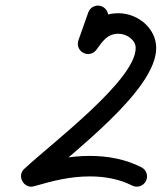

<svg xmlns="http://www.w3.org/2000/svg" viewBox="-20 -639 591 702"><path d="M302.7 -593.5C302.7 -593.5 302.7 -593.5 302.7 -593.5C290.7 -559.5 278.7 -525.5 266.7 -491.5C259.8 -472 270.1 -450.5 289.6 -443.6C309.1 -436.7 330.5 -447 337.4 -466.5C337.4 -466.5 337.4 -466.5 337.4 -466.5C349.4 -500.5 361.4 -534.5 373.4 -568.5C380.3 -588 370.1 -609.5 350.5 -616.4C331 -623.3 309.6 -613 302.7 -593.5ZM332 -456.4C332 -456.4 332 -456.4 332 -456.4C354.7 -486.5 370.3 -515.6 413.5 -515.6C441.8 -515.6 476.1 -494.1 476.1 -463.4C476.1 -346.4 172.6 -118.3 68.5 -21.4C54.5 -8.4 54.2 10.2 62.1 24.1C70 38 86 47.4 104.5 42C173.1 22.2 235.7 6 308.5 6C361.5 6 415.4 15.1 463 39.4C481.4 48.8 504 41.5 513.5 23.1C522.9 4.6 515.6 -18 497.1 -27.4C497.1 -27.4 497.1 -27.4 497.1 -27.4C438.9 -57.1 373.4 -69 308.5 -69C228.5 -69 159.2 -51.9 83.7 -30C65.2 -24.7 67.2 -2.3 77.3 15.5C87.3 33.3 105.6 46.5 119.6 33.4C244.1 -82.4 551.1 -307.7 551.1 -463.4C551.1 -536.1 483.4 -590.6 413.5 -590.6C343.1 -590.6 310.5 -552.3 272.1 -501.6C259.7 -485.1 262.9 -461.6 279.4 -449.1C296 -436.6 319.5 -439.9 332 -456.4Z"/></svg>

Font: FRB American Cursive Extrabold
Style: Bold Italic
Weight: 800
Italic angle: -25°
Version: Version 2.0;Modular Font Editor K font №1